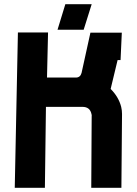

<svg xmlns="http://www.w3.org/2000/svg" viewBox="-20 -891 649 911"><path d="M413 0 415 -341Q416 -343 414 -350Q407 -384 371 -384H198L193 0H50L65 -737H208L203 -523H340Q361 -523 367 -545L409 -736H558L552 -606H538L505 -469Q543 -431 555 -384Q559 -367 559 -350L556 0ZM290 -871H415L377 -750H253Z"/></svg>

Font: Covid19
Style: Regular
Weight: 400
Designer: Peter Wiegel
Foundry: (c) CAT - Ing. Peter Wiegel.  for Rudolf Maass + Partner GmbH
Version: Version 001.000